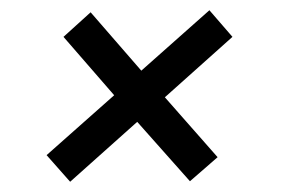

<svg xmlns="http://www.w3.org/2000/svg" viewBox="-20 -458 570 375"><path d="M71 -155 203 -272 104 -386 157 -434 256 -320 389 -438 434 -386 302 -268 405 -151 351 -104 248 -220 117 -103Z"/></svg>

Font: Faustina VF Beta
Style: Italic
Weight: 400
Italic angle: -8°
Designer: Alfonso Garcia
Foundry: Omnibus-Type
Version: Version 1.006